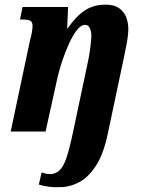

<svg xmlns="http://www.w3.org/2000/svg" viewBox="-20 -566 613 826"><path d="M243 239Q192 242 147 228L159 176Q164 178 175.5 180.5Q187 183 195 183Q219 183 236 167Q253 151 266 112.5Q279 74 293 8L358 -299Q364 -326 368.5 -361Q373 -396 373 -412Q373 -429 367 -444Q361 -459 346 -459Q328 -459 310 -435.5Q292 -412 276 -376.5Q260 -341 247.5 -303Q235 -265 228 -235L176 0H26L109 -392Q113 -405 116.5 -423.5Q120 -442 120 -455Q120 -471 110.5 -476.5Q101 -482 78 -482H66L77 -536H273L269 -444H271Q308 -497 345.5 -521.5Q383 -546 434 -546Q472 -546 493.5 -530Q515 -514 523.5 -490.5Q532 -467 532 -442Q532 -416 526 -383.5Q520 -351 514 -323L444 8Q426 95 394 145Q362 195 323 216.5Q284 238 243 239Z"/></svg>

Font: Noto Serif ExtraCondensed ExtraBold
Style: Italic
Weight: 800
Width: 2
Italic angle: -12°
Designer: Monotype Design Team
Foundry: Monotype Imaging Inc.
Version: Version 2.013